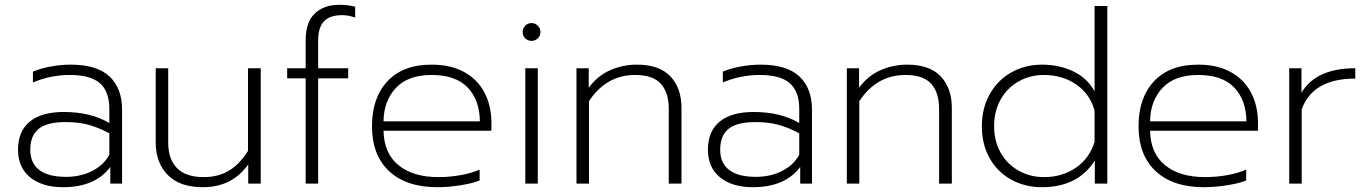

<svg xmlns="http://www.w3.org/2000/svg" viewBox="-20 -764 5695 799"><path d="M55 -141Q55 -218 104 -258Q153 -298 245 -298Q358 -298 435 -252V-311Q435 -383 396 -417.5Q357 -452 271 -452Q191 -452 117 -421V-466Q147 -479 190 -487Q233 -495 274 -495Q383 -495 435.5 -446Q488 -397 488 -308V0H439V-69Q376 15 242 15Q156 15 105.5 -26Q55 -67 55 -141ZM435 -120V-209Q391 -233 349 -244.5Q307 -256 253 -256Q175 -256 140.5 -227.5Q106 -199 106 -141Q106 -86 143 -57Q180 -28 255 -28Q315 -28 363.5 -52.5Q412 -77 435 -120Z M628 -171V-480H680V-170Q680 -102 716.5 -64.5Q753 -27 828 -27Q887 -27 931.5 -53Q976 -79 1012 -136V-480H1065V0H1013V-80Q946 15 824 15Q728 15 678 -36Q628 -87 628 -171Z M1252 -438H1175V-480H1252V-597Q1252 -671 1289.5 -707.5Q1327 -744 1393 -744Q1428 -744 1458 -736V-691Q1430 -701 1404 -701Q1353 -701 1328.5 -675.5Q1304 -650 1304 -596V-480H1429V-438H1304V0H1252Z M1528 -239Q1528 -357 1592.5 -426Q1657 -495 1776 -495Q1856 -495 1912 -464Q1968 -433 1996.5 -378Q2025 -323 2025 -253V-220H1576Q1578 -125 1639 -76Q1700 -27 1804 -27Q1851 -27 1896 -35Q1941 -43 1976 -58V-13Q1947 -1 1896.5 7Q1846 15 1800 15Q1671 15 1599.5 -51.5Q1528 -118 1528 -239ZM1977 -259Q1976 -348 1926 -400Q1876 -452 1776 -452Q1678 -452 1627.5 -398Q1577 -344 1576 -259Z M2155 -631Q2155 -646 2165.5 -657Q2176 -668 2192 -668Q2207 -668 2218 -657Q2229 -646 2229 -631Q2229 -615 2218 -604.5Q2207 -594 2192 -594Q2176 -594 2165.5 -604.5Q2155 -615 2155 -631ZM2166 -480H2218V0H2166Z M2379 -480H2430V-399Q2467 -449 2519.5 -472Q2572 -495 2630 -495Q2724 -495 2770 -446Q2816 -397 2816 -315V0H2763V-311Q2763 -379 2730 -415.5Q2697 -452 2623 -452Q2503 -452 2431 -343V0H2379Z M2926 -141Q2926 -218 2975 -258Q3024 -298 3116 -298Q3229 -298 3306 -252V-311Q3306 -383 3267 -417.5Q3228 -452 3142 -452Q3062 -452 2988 -421V-466Q3018 -479 3061 -487Q3104 -495 3145 -495Q3254 -495 3306.5 -446Q3359 -397 3359 -308V0H3310V-69Q3247 15 3113 15Q3027 15 2976.5 -26Q2926 -67 2926 -141ZM3306 -120V-209Q3262 -233 3220 -244.5Q3178 -256 3124 -256Q3046 -256 3011.5 -227.5Q2977 -199 2977 -141Q2977 -86 3014 -57Q3051 -28 3126 -28Q3186 -28 3234.5 -52.5Q3283 -77 3306 -120Z M3504 -480H3555V-399Q3592 -449 3644.5 -472Q3697 -495 3755 -495Q3849 -495 3895 -446Q3941 -397 3941 -315V0H3888V-311Q3888 -379 3855 -415.5Q3822 -452 3748 -452Q3628 -452 3556 -343V0H3504Z M4066 -239Q4066 -314 4099 -372.5Q4132 -431 4189 -463Q4246 -495 4316 -495Q4388 -495 4446.5 -467Q4505 -439 4535 -384V-739H4588V0H4536V-96Q4466 15 4316 15Q4246 15 4189 -16Q4132 -47 4099 -104.5Q4066 -162 4066 -239ZM4535 -173V-304Q4516 -373 4458.5 -412.5Q4401 -452 4324 -452Q4267 -452 4219.5 -425.5Q4172 -399 4144.5 -350.5Q4117 -302 4117 -239Q4117 -176 4144.5 -128Q4172 -80 4219.5 -53.5Q4267 -27 4324 -27Q4400 -27 4456.5 -65.5Q4513 -104 4535 -173Z M4718 -239Q4718 -357 4782.5 -426Q4847 -495 4966 -495Q5046 -495 5102 -464Q5158 -433 5186.5 -378Q5215 -323 5215 -253V-220H4766Q4768 -125 4829 -76Q4890 -27 4994 -27Q5041 -27 5086 -35Q5131 -43 5166 -58V-13Q5137 -1 5086.5 7Q5036 15 4990 15Q4861 15 4789.5 -51.5Q4718 -118 4718 -239ZM5167 -259Q5166 -348 5116 -400Q5066 -452 4966 -452Q4868 -452 4817.5 -398Q4767 -344 4766 -259Z M5345 -480H5396V-378Q5456 -480 5620 -480V-437Q5443 -437 5397 -309V0H5345Z"/></svg>

Font: Prompt ExtraLight
Style: Regular
Weight: 275
Designer: Katatrad Team
Foundry: CadsonDemak
Version: Version 1.001